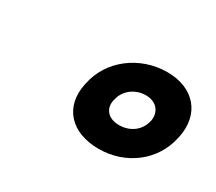

<svg xmlns="http://www.w3.org/2000/svg" viewBox="-63 -797 555 493"><g transform="rotate(30 214.0 -550.5)"><path d="M149 -551 148 -547C132 -472 179 -421 261 -421C341 -421 408 -472 424 -547L425 -551C441 -626 396 -680 316 -680C235 -680 164 -626 149 -551ZM232 -548 233 -551C239 -580 266 -601 298 -601C329 -601 347 -580 342 -551L341 -548C334 -519 308 -500 276 -500C245 -500 226 -519 232 -548Z"/></g></svg>

Font: LT Wave Text Bold Italic
Style: Regular
Weight: 700
Designer: Daniel Lyons
Version: Version 2.5 (Glyphs App)